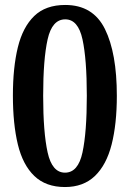

<svg xmlns="http://www.w3.org/2000/svg" viewBox="-20 -744 524 774"><path d="M242 10Q165 10 118.5 -34.5Q72 -79 52 -161.5Q32 -244 32 -359Q32 -472 52 -553.5Q72 -635 118 -679.5Q164 -724 243 -724Q355 -724 403 -627Q451 -530 451 -358Q451 -244 430 -161.5Q409 -79 362.5 -34.5Q316 10 242 10ZM242 -48Q295 -48 312.5 -129.5Q330 -211 330 -358Q330 -505 312.5 -585.5Q295 -666 243 -666Q190 -666 172 -585.5Q154 -505 154 -358Q154 -211 172 -129.5Q190 -48 242 -48Z"/></svg>

Font: Noto Serif Khmer Condensed SemiBold
Style: Regular
Weight: 600
Width: 3
Designer: Danh Hong and the Monotype Design Team
Foundry: Monotype Imaging Inc.
Version: Version 2.004; ttfautohint (v1.8.4.7-5d5b)